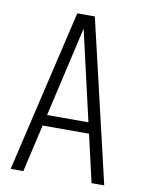

<svg xmlns="http://www.w3.org/2000/svg" viewBox="-78 -721 580 776"><g transform="rotate(10 212.0 -333.0)"><path d="M199 -666H248L404 0H352ZM79 -240H335V-195H79ZM176 -666H225L72 0H20Z"/></g></svg>

Font: Khand Variable Light
Style: Regular
Weight: 300
Designer: Satya Rajpurohit
Foundry: Indian Type Foundry
Version: Version 3.000